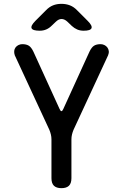

<svg xmlns="http://www.w3.org/2000/svg" viewBox="-20 -970 640 1000"><path d="M300 10Q274 10 261 -2.5Q248 -15 248 -42V-244Q248 -257 245 -269.5Q242 -282 237 -294L57 -682Q53 -694 54 -704.5Q55 -715 61 -723Q67 -731 76.5 -735.5Q86 -740 96 -740Q117 -740 130 -732Q143 -724 154 -701L290 -403Q295 -391 300 -391Q305 -391 310 -403L446 -701Q457 -724 470 -732Q483 -740 504 -740Q514 -740 523.5 -735.5Q533 -731 539 -723Q545 -715 546.5 -704.5Q548 -694 543 -682L363 -294Q358 -282 355 -269.5Q352 -257 352 -244V-42Q352 -15 339 -2.5Q326 10 300 10ZM187 -810Q150 -810 144.5 -823Q139 -836 165 -862L219 -916Q236 -934 256 -942Q276 -950 300 -950Q324 -950 344.5 -942Q365 -934 382 -916L437 -861Q462 -836 456.5 -823Q451 -810 416 -810Q397 -810 382 -816.5Q367 -823 354 -835L331 -857Q316 -871 300.5 -871Q285 -871 270 -856L249 -836Q236 -823 220.5 -816.5Q205 -810 187 -810Z"/></svg>

Font: Maple Mono Normal NL Medium
Style: Regular
Weight: 500
Monospace: yes
Designer: subframe7536
Version: Version 7.000